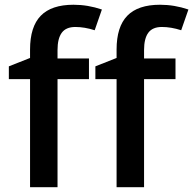

<svg xmlns="http://www.w3.org/2000/svg" viewBox="-20 -785 810 805"><path d="M353 -453.1H221.2V0H106V-453.1H17.1V-506.8L106 -542V-577.1Q106 -672.9 150.9 -719Q195.8 -765.1 288.1 -765.1Q348.6 -765.1 407.2 -745.1L377 -658.2Q334.5 -671.9 295.9 -671.9Q256.8 -671.9 239 -647.7Q221.2 -623.5 221.2 -575.2V-540H353ZM715.8 -453.1H584V0H468.8V-453.1H379.9V-506.8L468.8 -542V-577.1Q468.8 -672.9 513.7 -719Q558.6 -765.1 650.9 -765.1Q711.4 -765.1 770 -745.1L739.7 -658.2Q697.3 -671.9 658.7 -671.9Q619.6 -671.9 601.8 -647.7Q584 -623.5 584 -575.2V-540H715.8Z"/></svg>

Font: f1_25643          
Style: Regular
Weight: 600
Foundry: Ascender Corporation
Version: Version 1.10